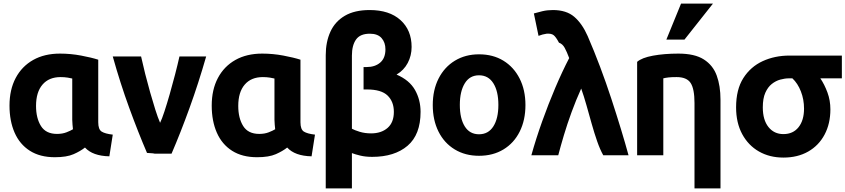

<svg xmlns="http://www.w3.org/2000/svg" viewBox="-20 -849 4716 1071"><path d="M454 -26Q497 21 590 23L609 -98Q566 -103 547 -115Q528 -127 528 -167V-516Q491 -528 432.5 -539Q374 -550 315 -550Q228 -550 165 -514.5Q102 -479 67.5 -414Q33 -349 33 -260Q33 -174 61.5 -109Q90 -44 146.5 -8Q203 28 286 28Q352 28 390.5 11Q429 -6 454 -26ZM383 -181Q383 -167 384.5 -153.5Q386 -140 387 -128Q374 -120 351 -111Q328 -102 298 -102Q236 -102 208.5 -146Q181 -190 181 -258Q181 -335 217 -377Q253 -419 318 -419Q339 -419 358 -416Q377 -413 383 -411Z M873 -164Q860 -194 846 -238.5Q832 -283 817.5 -334Q803 -385 790 -436.5Q777 -488 767 -534H609Q651 -384 701 -247Q751 -110 800 4Q808 5 821.5 5.5Q835 6 842 8H937Q987 -108 1037 -246Q1087 -384 1130 -534H981Q971 -489 956.5 -433Q942 -377 926.5 -323Q911 -269 897 -226.5Q883 -184 873 -164Z M1582 -26Q1625 21 1718 23L1737 -98Q1694 -103 1675 -115Q1656 -127 1656 -167V-516Q1619 -528 1560.5 -539Q1502 -550 1443 -550Q1356 -550 1293 -514.5Q1230 -479 1195.5 -414Q1161 -349 1161 -260Q1161 -174 1189.5 -109Q1218 -44 1274.5 -8Q1331 28 1414 28Q1480 28 1518.5 11Q1557 -6 1582 -26ZM1511 -181Q1511 -167 1512.5 -153.5Q1514 -140 1515 -128Q1502 -120 1479 -111Q1456 -102 1426 -102Q1364 -102 1336.5 -146Q1309 -190 1309 -258Q1309 -335 1345 -377Q1381 -419 1446 -419Q1467 -419 1486 -416Q1505 -413 1511 -411Z M1943 5Q1961 12 1990 19Q2019 26 2056 26Q2181 26 2253.5 -36Q2326 -98 2326 -225Q2326 -292 2295 -347Q2264 -402 2192 -433Q2233 -457 2254.5 -498Q2276 -539 2276 -587Q2276 -681 2214 -737Q2152 -793 2042 -793Q1958 -793 1903.5 -761Q1849 -729 1823 -672Q1797 -615 1797 -541V202H1943ZM1943 -539Q1943 -596 1966 -628.5Q1989 -661 2043 -661Q2087 -661 2108.5 -636.5Q2130 -612 2130 -574Q2130 -525 2101 -500Q2072 -475 2025 -475H2008V-350H2027Q2107 -350 2142 -316Q2177 -282 2177 -225Q2177 -166 2142 -135.5Q2107 -105 2050 -105Q2015 -105 1986 -114Q1957 -123 1943 -131Z M2911 -263Q2911 -347 2878.5 -411Q2846 -475 2788 -510.5Q2730 -546 2652 -546Q2576 -546 2517.5 -510.5Q2459 -475 2426.5 -411Q2394 -347 2394 -263Q2394 -179 2426 -115Q2458 -51 2516.5 -15.5Q2575 20 2652 20Q2730 20 2788.5 -15.5Q2847 -51 2879 -115Q2911 -179 2911 -263ZM2760 -264Q2760 -188 2732 -144Q2704 -100 2652 -100Q2600 -100 2572.5 -144Q2545 -188 2545 -264Q2545 -339 2572.5 -384Q2600 -429 2652 -429Q2704 -429 2732 -384.5Q2760 -340 2760 -264Z M3222 -355Q3237 -313 3251.5 -261.5Q3266 -210 3280.5 -158.5Q3295 -107 3311 -61Q3327 -15 3345 17H3486Q3468 -49 3443.5 -129.5Q3419 -210 3390 -298.5Q3361 -387 3327.5 -476Q3294 -565 3258 -648Q3227 -718 3183 -755.5Q3139 -793 3064 -793Q3033 -793 3005.5 -786.5Q2978 -780 2958 -774L2984 -649Q3007 -658 3029 -661Q3055 -663 3068 -653Q3081 -643 3098 -611Q3118 -604 3130 -582Q3142 -560 3155 -525Q3116 -450 3077.5 -359.5Q3039 -269 3004.5 -172.5Q2970 -76 2944 17H3094Q3107 -33 3125.5 -95Q3144 -157 3168.5 -224Q3193 -291 3222 -355Z M3534 17H3680V-412Q3692 -415 3708.5 -417Q3725 -419 3754 -419Q3811 -419 3832.5 -386Q3854 -353 3854 -274V202H3999V-293Q3999 -370 3978 -427.5Q3957 -485 3906 -517.5Q3855 -550 3764 -550Q3685 -550 3622.5 -538.5Q3560 -527 3534 -504ZM3798 -628 3957 -829H3779L3697 -628Z M4612 -239Q4612 -289 4595.5 -333.5Q4579 -378 4556 -412H4676V-539H4384Q4302 -539 4234.5 -508Q4167 -477 4126.5 -413.5Q4086 -350 4086 -250Q4086 -164 4120 -101Q4154 -38 4213.5 -4Q4273 30 4350 30Q4429 30 4488 -3.5Q4547 -37 4579.5 -98Q4612 -159 4612 -239ZM4465 -243Q4465 -178 4434.5 -139.5Q4404 -101 4350 -101Q4298 -101 4266.5 -140.5Q4235 -180 4235 -250Q4235 -300 4249 -331.5Q4263 -363 4285 -380.5Q4307 -398 4332.5 -405Q4358 -412 4381 -412H4400Q4430 -384 4447.5 -339Q4465 -294 4465 -243Z"/></svg>

Font: Repo Bold
Style: Bold
Weight: 700
Designer: Stefan Peev
Foundry: Context Ltd
Version: Version 1.502